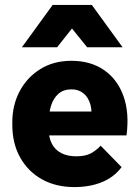

<svg xmlns="http://www.w3.org/2000/svg" viewBox="-20 -750 567 780"><path d="M282 10Q207 10 150.5 -21.5Q94 -53 62 -110Q30 -167 30 -243V-253Q30 -323 60 -379.5Q90 -436 144 -469.5Q198 -503 270 -503Q348 -503 402.5 -465.5Q457 -428 481.5 -360Q506 -292 494 -200H138V-297H415L348 -249Q356 -294 347.5 -324.5Q339 -355 319 -371Q299 -387 271 -387Q238 -387 217.5 -369Q197 -351 187.5 -321Q178 -291 178 -253V-223Q178 -191 190.5 -166.5Q203 -142 228 -128.5Q253 -115 290 -115Q326 -115 348 -126.5Q370 -138 389 -158L474 -71Q443 -30 394 -10Q345 10 282 10ZM69 -558 194 -730H353L478 -558H334L229 -688H315L212 -558Z"/></svg>

Font: SUSE ExtraBold
Style: Regular
Weight: 800
Designer: Rene Bieder
Foundry: SUSE
Version: Version 1.000